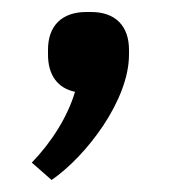

<svg xmlns="http://www.w3.org/2000/svg" viewBox="-20 -139 295 320"><path d="M60 -56V-48C60 -14 76 8 105 14C93 55 66 98 33 132L66 161C124 121 195 28 195 -48V-56C195 -96 172 -119 132 -119H124C83 -119 60 -96 60 -56Z"/></svg>

Font: LT Superior Serif Semibold
Style: Regular
Weight: 600
Designer: Daniel Lyons
Foundry: LyonsType
Version: Version 2.120;FEAKit 1.0